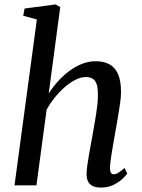

<svg xmlns="http://www.w3.org/2000/svg" viewBox="-20 -837 640 867"><path d="M436.5 10Q413 10 398.2 2.8Q383.5 -4.5 377 -18.8Q370.5 -33 371 -54Q371.5 -68.5 374 -88.2Q376.5 -108 380.5 -130.8Q384.5 -153.5 388.8 -177Q393 -200.5 397 -222Q400.5 -244 405 -268.2Q409.5 -292.5 413.5 -317.8Q417.5 -343 420 -367Q422.5 -391 422 -411.5Q422 -441.5 416 -458.2Q410 -475 397.8 -482Q385.5 -489 366.5 -489Q345.5 -489 321.8 -477.2Q298 -465.5 273.8 -444.8Q249.5 -424 228 -397.5Q206.5 -371 190.5 -341.5L144.5 0H45.5L146.5 -749L85 -766L91 -798.5L231 -817L252 -805L200 -415Q219 -444.5 242.8 -470.8Q266.5 -497 294 -517.2Q321.5 -537.5 351.2 -549Q381 -560.5 412.5 -560.5Q448 -560.5 473.5 -547Q499 -533.5 512.8 -502.8Q526.5 -472 526.5 -421Q526.5 -400 522.2 -369.5Q518 -339 512.2 -306Q506.5 -273 501.5 -245Q498 -225.5 494.2 -203.8Q490.5 -182 486.8 -160.2Q483 -138.5 480.2 -118.5Q477.5 -98.5 476.5 -82.5Q476 -65.5 480.5 -57.8Q485 -50 492.5 -50Q503 -50 514 -56.8Q525 -63.5 542.5 -78.5L554.5 -53Q549.5 -45.5 533.8 -30.2Q518 -15 493.2 -2.5Q468.5 10 436.5 10Z"/></svg>

Font: Merriweather 36pt
Style: Italic
Weight: 400
Italic angle: -7.8°
Version: Version 2.101